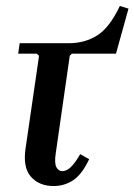

<svg xmlns="http://www.w3.org/2000/svg" viewBox="-20 -614 451 644"><path d="M221 -434 214 -427H111L103 -434H41L46 -469H210Q265 -469 306.5 -495.5Q348 -522 382 -594L411 -585L369 -434ZM214 -427 167 -100Q162 -67 169 -53.5Q176 -40 189 -40Q205 -40 220 -56Q235 -72 249 -97L279 -80Q255 -29 225.5 -9.5Q196 10 160 10Q111 10 83.5 -21.5Q56 -53 66 -118L111 -427Z"/></svg>

Font: Brygada 1918 SemiBold
Style: Italic
Weight: 600
Italic angle: -8°
Designer: Mateusz Machalski | Borys Kosmynka | Przemek Hoffer
Foundry: NIEPODLEGLA 2018
Version: Version 3.006